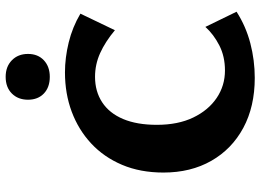

<svg xmlns="http://www.w3.org/2000/svg" viewBox="-144 -784 943 696"><g transform="rotate(-90 328.0 -436.5)"><path d="M393 15Q289 15 212 -26.5Q135 -68 92.5 -142.5Q50 -217 50 -316Q50 -400 78 -466Q106 -532 155.5 -578Q205 -624 270.5 -648.5Q336 -673 413 -673Q466 -673 521.5 -659.5Q577 -646 626 -617L566 -492Q524 -527 483 -545.5Q442 -564 397 -564Q344 -564 304.5 -538Q265 -512 244 -462Q223 -412 223 -340Q223 -263 249.5 -208Q276 -153 320.5 -123Q365 -93 420 -93Q471 -93 511 -113.5Q551 -134 578 -164L633 -51Q580 -17 518.5 -1Q457 15 393 15ZM397 -728Q359 -728 336.5 -749.5Q314 -771 314 -807Q314 -843 336.5 -865.5Q359 -888 397 -888Q434 -888 457 -865.5Q480 -843 480 -807Q480 -771 457 -749.5Q434 -728 397 -728Z"/></g></svg>

Font: Ysabeau Infant ExtraBold
Style: Regular
Weight: 800
Designer: Christian Thalmann (Catharsis Fonts)
Version: Version 2.001;gftools[0.9.30]; featfreeze: ss01,ss02,lnum